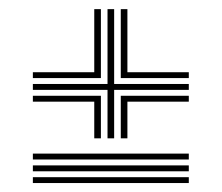

<svg xmlns="http://www.w3.org/2000/svg" viewBox="-20 -577 485 420"><path d="M215.2 -274.4V-380.4H51.9V-393.3H215.2V-557H229.7V-393.3H393V-380.4H229.7V-274.4ZM186.2 -274.4V-354.6H51.9V-367.5H200.7V-274.4ZM51.9 -406.2V-419H186.2V-557H200.7V-406.2ZM244.2 -274.4V-367.5H393V-354.6H258.7V-274.4ZM244.2 -406.2V-557H258.7V-419H393V-406.2ZM51.9 -228.1V-241H393V-228.1ZM51.9 -202.3V-215.2H393V-202.3ZM51.9 -176.6V-189.4H393V-176.6Z"/></svg>

Font: Big Shoulders Inline Display SC Thin
Style: Regular
Weight: 100
Designer: Patric King
Foundry: XO Type Co
Version: Version 2.002